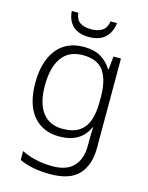

<svg xmlns="http://www.w3.org/2000/svg" viewBox="-140 -815 878 1140"><g transform="rotate(15 299.5 -244.5)"><path d="M283 -542Q345 -542 386.5 -517.5Q428 -493 453 -451H457L465 -532H511V17Q511 122 457 181Q403 240 282 240Q222 240 175.5 230.5Q129 221 92 204V149Q129 168 178 179.5Q227 191 284 191Q371 191 413 145Q455 99 455 20V-11Q455 -32 455.5 -53.5Q456 -75 457 -94H454Q408 10 276 10Q173 10 115 -60Q57 -130 57 -262Q57 -391 115 -466.5Q173 -542 283 -542ZM289 -493Q202 -493 159 -432Q116 -371 116 -261Q116 -153 159 -96Q202 -39 283 -39Q349 -39 386.5 -65.5Q424 -92 439.5 -139Q455 -186 455 -246V-281Q455 -382 417.5 -437.5Q380 -493 289 -493ZM434 -729Q428 -672 392.5 -639Q357 -606 294 -606Q229 -606 194.5 -638.5Q160 -671 156 -729H196Q200 -689 224.5 -671.5Q249 -654 295 -654Q338 -654 363.5 -672Q389 -690 394 -729Z"/></g></svg>

Font: Noto Sans Sinhala Light
Style: Regular
Weight: 300
Designer: Jelle Bosma - Monotype Design Team
Foundry: Monotype Imaging Inc.
Version: Version 2.006; ttfautohint (v1.8.4.7-5d5b)